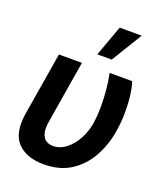

<svg xmlns="http://www.w3.org/2000/svg" viewBox="-144 -878 839 984"><g transform="rotate(20 275.0 -386.0)"><path d="M92.3 -545.9H217.8L161.6 -204.6Q154.8 -163.1 162.1 -139.2Q169.4 -115.2 185.8 -105Q202.1 -94.7 222.7 -94.7Q261.2 -94.7 294.2 -120.4Q327.1 -146 349.6 -187.7Q372.1 -229.5 379.4 -277.3Q385.7 -319.8 386 -366.2Q386.2 -412.6 381.8 -459Q377.4 -505.4 368.7 -545.9H491.7Q502 -516.1 507.3 -472.4Q512.7 -428.7 512.2 -378.2Q511.7 -327.6 503.4 -277.3Q490.7 -198.7 454.3 -133.5Q418 -68.4 357.7 -29.3Q297.4 9.8 210.4 9.8Q115.7 9.8 66.7 -42Q17.6 -93.8 36.1 -206.1ZM276.9 -613.8 337.9 -781.7H458L355.5 -613.8Z"/></g></svg>

Font: Inter Tight SemiBold
Style: Italic
Weight: 600
Italic angle: -9.39999°
Designer: Rasmus Andersson
Foundry: rsms
Version: Version 3.004